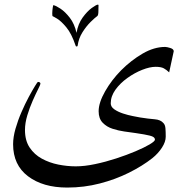

<svg xmlns="http://www.w3.org/2000/svg" viewBox="-20 -656 840 844"><path d="M743.7 -430.7 723.6 -337.9Q711.9 -349.1 700 -355.7Q688 -362.3 664.1 -362.3Q638.7 -362.3 605.2 -349.1Q571.8 -335.9 540 -313.2Q508.3 -290.5 487.5 -261.7Q466.8 -232.9 466.8 -201.7Q466.8 -186.5 482.4 -175.5Q498 -164.6 520.3 -157.2Q542.5 -149.9 563.7 -145.8Q585 -141.6 596.2 -139.6Q632.8 -133.8 659.4 -131.8Q686 -129.9 698.7 -114.7Q706.1 -106.9 707.3 -91.6Q708.5 -76.2 708.5 -55.2Q708.5 -32.7 692.1 -7.3Q675.8 18.1 649.9 39.1Q606 73.7 546.6 103.3Q487.3 132.8 418.5 150.6Q349.6 168.5 275.4 168.5Q168.9 168.5 103.3 118.9Q37.6 69.3 37.6 -22Q37.6 -53.2 48.1 -90.1Q58.6 -127 74.5 -163.3Q90.3 -199.7 106.4 -229.7Q122.6 -259.8 133.8 -277.8Q145 -295.9 146.5 -295.9Q157.7 -295.9 157.7 -287.6Q157.7 -284.2 147.5 -263.9Q137.2 -243.7 123.8 -213.4Q110.4 -183.1 100.1 -149.2Q89.8 -115.2 89.8 -84.5Q89.8 -38.1 110.4 -7.3Q130.9 23.4 164.1 41.5Q197.3 59.6 236.3 67.4Q275.4 75.2 313 75.2Q351.6 75.2 397.9 65.4Q444.3 55.7 490.7 40.5Q537.1 25.4 575.7 9Q614.3 -7.3 637.7 -21.2Q661.1 -35.2 661.1 -42Q661.1 -50.3 651.6 -55.2Q642.1 -60.1 613 -65.2Q584 -70.3 525.9 -78.1Q501.5 -81.5 475.3 -89.8Q449.2 -98.1 431.4 -116.5Q413.6 -134.8 413.6 -167Q413.6 -204.6 442.1 -254.6Q470.7 -304.7 512.7 -347.2Q556.6 -391.1 606.9 -420.4Q657.2 -449.7 706.1 -449.7Q713.4 -449.7 728.5 -445.1Q743.7 -440.4 743.7 -430.7ZM413.1 -632.3Q413.1 -630.4 412.8 -622.6Q412.6 -614.7 412.6 -607.9Q412.6 -588.9 407.7 -585.4Q397.9 -578.6 378.9 -560.1Q359.9 -541.5 342.8 -514.6Q325.7 -487.8 321.3 -455.1Q320.8 -451.7 316.9 -451.7Q313 -451.7 312.5 -455.1Q294.4 -508.8 271.2 -536.4Q248 -564 230.7 -574.2Q213.4 -584.5 211.9 -584.5Q209.5 -585.4 209.7 -597.7Q210 -609.9 211.7 -621.8Q213.4 -633.8 214.8 -633.3Q225.6 -631.3 246.1 -617.7Q266.6 -604 286.9 -577.9Q307.1 -551.8 316.4 -511.7Q323.2 -551.3 343.3 -578.9Q363.3 -606.4 383.5 -621.1Q403.8 -635.7 410.6 -635.7Q413.1 -635.7 413.1 -632.3Z"/></svg>

Font: Scheherazade New Rohingya
Style: Regular
Weight: 400
Designer: SIL International
Foundry: SIL International
Version: Version 3.000 ; LngRng